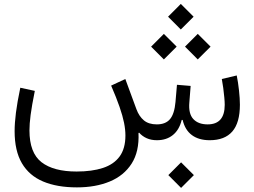

<svg xmlns="http://www.w3.org/2000/svg" viewBox="-20 -704 1275 964"><path d="M823.8 -620.1 887.8 -556 952.1 -620.1 887.8 -684.3ZM908.9 -469.8 972.9 -405.6 1037.2 -469.8 972.9 -533.9ZM738.7 -469.8 802.7 -405.6 867 -469.8 802.7 -533.9ZM767.9 0Q815.6 0 847.8 -25.9Q880.1 -51.8 892.3 -101.7H897.1Q908.7 -51.6 943.3 -25.8Q977.9 0 1033.1 0Q1108.2 0 1146.3 -43.7Q1184.5 -87.5 1184.5 -178.4Q1184.5 -209.6 1180 -250Q1175.6 -290.5 1168.6 -325.1L1093.7 -307.3Q1097.7 -287 1100.9 -262.2Q1104.1 -237.4 1106.2 -214.9Q1108.3 -192.3 1108.3 -177.8Q1108.3 -79.5 1022.5 -79.5Q975.3 -79.5 950.5 -106.4Q925.6 -133.2 930.7 -189.9L937.2 -272.6L868.5 -278.3L861.1 -192Q855.8 -132.2 833.6 -105.9Q811.4 -79.5 767.4 -79.5Q726.6 -79.5 702.4 -99.7Q678.2 -119.9 665 -155.7L609.2 -307.4L538 -274.2Q564.7 -212.5 580.3 -167.3Q595.9 -122.1 602.8 -87.7Q609.7 -53.3 609.7 -23.7Q609.7 41.8 580.6 81.6Q551.5 121.4 496.5 139.3Q441.6 157.2 364.4 157.2Q248.7 157.2 188.3 110.3Q127.9 63.3 127.9 -49.3Q127.9 -81.6 133.7 -126.8Q139.6 -172 154.8 -247.7L81.9 -263.5Q66.6 -190.5 60 -138.2Q53.4 -85.8 53.4 -45.6Q53.4 53.2 89.9 115.5Q126.4 177.7 196.3 207.2Q266.2 236.8 366.2 236.8Q459.9 236.8 530.9 207.4Q602 178 640.8 117.6Q679.5 57.2 675.4 -35.8L678.3 -38.1Q694.5 -19.7 716.8 -9.9Q739.1 0 767.9 0ZM825.2 175.2 889.2 239.4 953.5 175.2 889.2 111.1Z"/></svg>

Font: Estedad VF
Style: Regular
Weight: 100
Designer: Amin Abedi
Version: Version 7.3